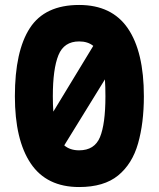

<svg xmlns="http://www.w3.org/2000/svg" viewBox="-20 -744 640 774"><path d="M299 10Q168 10 104 -85Q40 -180 40 -356Q40 -538 100.5 -631Q161 -724 299 -724Q431 -724 495.5 -629.5Q560 -535 560 -356Q560 -248 536.5 -165.5Q513 -83 456 -36.5Q399 10 299 10ZM193 -356Q193 -321 195 -294L356 -559Q334 -577 299 -577Q238 -577 215.5 -521.5Q193 -466 193 -356ZM299 -138Q361 -138 383 -191Q405 -244 405 -356Q405 -394 403 -424L239 -158Q262 -138 299 -138Z"/></svg>

Font: Noto Sans Mono Black
Style: Regular
Weight: 900
Designer: Monotype Design Team
Foundry: Monotype Imaging Inc.
Version: Version 2.014